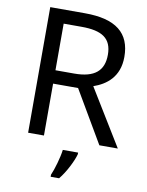

<svg xmlns="http://www.w3.org/2000/svg" viewBox="-100 -784 821 1075"><g transform="rotate(10 311.0 -246.5)"><path d="M294 -714H97V0H187V-295H329L502 0H607L411 -320C483 -345 554 -397 554 -511C554 -647 471 -714 294 -714ZM289 -636C406 -636 461 -600 461 -507C461 -417 410 -371 294 -371H187V-636ZM392 70V61H305C300 104 279 176 264 209V221H312C348 178 383 106 392 70Z"/></g></svg>

Font: Noto Sans Mro
Style: Regular
Weight: 400
Designer: Monotype Design Team
Foundry: Monotype Imaging Inc.
Version: Version 2.001